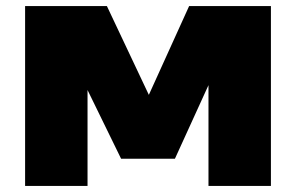

<svg xmlns="http://www.w3.org/2000/svg" viewBox="-20 -615 979 635"><path d="M63 0V-595H333.5L483.5 -277.5H461.5L605.5 -595H876V0H669.5V-414.5H706.5L558.5 -90H380.5L222 -414.5H269.5V0Z"/></svg>

Font: Encode Sans SC SemiExpanded Black
Style: Regular
Weight: 900
Width: 6
Designer: Multiple Designers
Foundry: Impallari Type
Version: Version 3.002